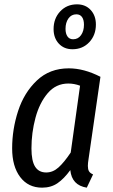

<svg xmlns="http://www.w3.org/2000/svg" viewBox="-20 -853 520 885"><path d="M443 -499 388 -119Q385 -101 385 -88Q385 -73 390 -64Q395 -55 409 -49L380 12Q311 1 304 -69Q275 -29 245 -8.5Q215 12 174 12Q110 12 73 -37Q36 -86 36 -169Q36 -257 63.5 -341.5Q91 -426 150 -482Q209 -538 297 -538Q367 -538 443 -499ZM125 -169Q125 -111 142 -84.5Q159 -58 193 -58Q224 -58 250 -81.5Q276 -105 306 -150L349 -458Q322 -468 295 -468Q238 -468 200 -423.5Q162 -379 143.5 -310Q125 -241 125 -169ZM422 -740Q422 -691 391.5 -658.5Q361 -626 314 -626Q275 -626 251 -652Q227 -678 227 -719Q227 -768 257.5 -800.5Q288 -833 335 -833Q374 -833 398 -807Q422 -781 422 -740ZM282 -720Q282 -698 291 -685Q300 -672 317 -672Q340 -672 353.5 -691Q367 -710 367 -739Q367 -762 358 -774.5Q349 -787 332 -787Q309 -787 295.5 -768Q282 -749 282 -720Z"/></svg>

Font: Fira Sans Compressed
Style: Italic
Weight: 400
Width: 1
Italic angle: -8°
Designer: bBox Type GmbH & Carrois Corporate GbR & Edenspiekermann AG
Foundry: bBox Type GmbH & Carrois Corporate GbR & Edenspiekermann AG
Version: Version 4.301